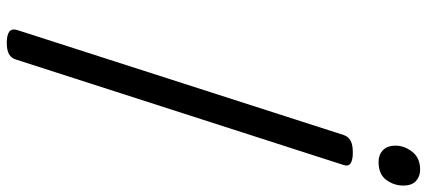

<svg xmlns="http://www.w3.org/2000/svg" viewBox="-376 -904 1293 582"><g transform="rotate(90 271.0 -612.5)"><path d="M109 14Q87 14 76.5 7Q66 0 70 -16L389 -1008Q394 -1022 406.5 -1028.5Q419 -1035 442 -1035Q465 -1035 475 -1028Q485 -1021 479 -1005L160 -14Q156 0 144 7Q132 14 109 14ZM470 -1113Q449 -1113 435 -1126Q421 -1139 421 -1165Q421 -1191 439.5 -1215Q458 -1239 494 -1239Q514 -1239 528 -1226.5Q542 -1214 542 -1188Q542 -1160 525 -1136.5Q508 -1113 470 -1113Z"/></g></svg>

Font: Playwrite CO
Style: Regular
Weight: 400
Designer: Veronika Burian, José Scaglione
Foundry: TypeTogether
Version: Version 1.000